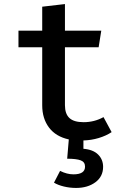

<svg xmlns="http://www.w3.org/2000/svg" viewBox="-20 -679 640 946"><path d="M488 143Q488 191 450 219Q412 247 355 247Q324 247 295 240Q266 233 246 221L276 163Q310 180 342 180Q399 180 399 142Q399 119 377.5 111Q356 103 311 103L319 8Q255 -6 221.5 -50.5Q188 -95 188 -160V-446H71V-528H188V-646L300 -659V-528H479L466 -446H300V-161Q300 -118 322 -97.5Q344 -77 392 -77Q445 -77 490 -102L530 -28Q503 -10 466.5 1Q430 12 391 13V54Q439 58 463.5 82.5Q488 107 488 143Z"/></svg>

Font: Fira Mono Medium
Style: Regular
Weight: 500
Designer: Carrois Corporate & Edenspiekermann AG
Foundry: Carrois Corporate GbR & Edenspiekermann AG
Version: Version 3.206